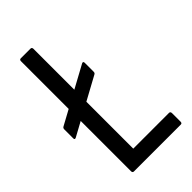

<svg xmlns="http://www.w3.org/2000/svg" viewBox="-212 -721 786 786"><g transform="rotate(-45 181.5 -327.5)"><path d="M2 -266Q-7 -262 -7 -271V-323Q-7 -331 -1 -334L236 -463Q240 -465 242.5 -463.5Q245 -462 245 -457V-405Q245 -398 239 -395ZM73 0Q65 0 65 -9V-646Q65 -655 73 -655H129Q133 -655 135 -652.5Q137 -650 137 -646V-68H344Q352 -68 352 -58V-9Q352 0 344 0Z"/></g></svg>

Font: Sofia Sans Condensed
Style: Regular
Weight: 400
Designer: Botio Nikoltchev, Ani Petrova
Foundry: lettersoup
Version: Version 4.100